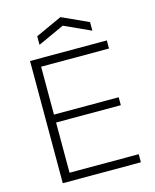

<svg xmlns="http://www.w3.org/2000/svg" viewBox="-136 -1032 905 1123"><g transform="rotate(-15 317.0 -471.0)"><path d="M102 -740H567V-691H156V-401H548V-353H156V-49H575V0H102ZM180 -869 340 -942 500 -869V-817L340 -890L180 -817Z"/></g></svg>

Font: Encode Sans Wide
Style: ExtraLight
Weight: 200
Designer: Pablo Impallari, Andres Torresi
Foundry: Pablo Impallari, Andres Torresi
Version: Version 1.000; ttfautohint (v1.00) -l 8 -r 50 -G 200 -x 14 -